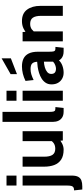

<svg xmlns="http://www.w3.org/2000/svg" viewBox="650 -1453 1043 2387"><g transform="rotate(-90 1171.5 -259.5)"><path d="M9 242 -2 140Q21.5 140 34.5 132.8Q47.5 125.5 52.8 108Q58 90.5 58 60V-500H182V111Q182 163.5 166.5 191.8Q151 220 121 231Q91 242 48 242ZM58 -576V-700H182V-576Z M505 10Q427 10 380.5 -21Q334 -52 313.5 -106.2Q293 -160.5 293 -231V-500H417V-231Q417 -161.5 440.2 -127.8Q463.5 -94 516 -94Q558 -94 585.8 -114Q613.5 -134 632 -170L610 -107V-500H734V0H618L612 -87L639 -52Q621 -29 582.2 -9.5Q543.5 10 505 10Z M978 10Q933.5 10 905.2 -7.8Q877 -25.5 863.5 -55.2Q850 -85 850 -121V-750H974V-172Q974 -132 978.8 -115.2Q983.5 -98.5 996.5 -95.2Q1009.5 -92 1034 -92L1023 10Z M1113 0V-500H1237V0ZM1113 -576V-700H1237V-576Z M1461 10Q1421 10 1388 -7.8Q1355 -25.5 1335.5 -59Q1316 -92.5 1316 -140Q1316 -182.5 1335.8 -212.8Q1355.5 -243 1387.8 -263.2Q1420 -283.5 1457.8 -295.2Q1495.5 -307 1532.2 -312.5Q1569 -318 1597 -319Q1595 -362 1575 -381.5Q1555 -401 1507 -401Q1473.5 -401 1441.8 -391.8Q1410 -382.5 1370 -363L1359 -464Q1404 -486 1449.2 -497Q1494.5 -508 1541 -508Q1597 -508 1637.5 -488Q1678 -468 1700 -423.8Q1722 -379.5 1722 -307V-172Q1722 -134.5 1725.5 -117.8Q1729 -101 1738.5 -96.5Q1748 -92 1766 -92H1782L1771 10H1726Q1698 10 1676.2 2.8Q1654.5 -4.5 1639 -17.5Q1623.5 -30.5 1614 -48Q1589.5 -20.5 1547.8 -5.2Q1506 10 1461 10ZM1513 -85Q1529.5 -85 1554 -93.8Q1578.5 -102.5 1598 -121V-235Q1563 -233.5 1528 -223.5Q1493 -213.5 1469.5 -194Q1446 -174.5 1446 -145Q1446 -114.5 1462 -99.8Q1478 -85 1513 -85ZM1443 -570V-649L1640 -761V-646Z M1851 0V-500H1967L1972 -407L1943 -445Q1971.5 -469 2011 -488.5Q2050.5 -508 2103 -508Q2199 -508 2245.5 -444.2Q2292 -380.5 2292 -279V0H2168V-269Q2168 -339 2144.8 -372.5Q2121.5 -406 2069 -406Q2026.5 -406 1999.5 -385.2Q1972.5 -364.5 1952 -330L1975 -391V0Z"/></g></svg>

Font: Cabin Resolve
Style: Bold-Resolve
Weight: 700
Designer: Pablo Impallari
Foundry: Pablo Impallari. http://www.impallari.com Igino Marini. http://www.ikern.com
Version: Version 3.001